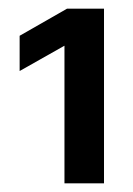

<svg xmlns="http://www.w3.org/2000/svg" viewBox="-20 -844 303 439"><path d="M217.8 -824.2V-424.8H127.4V-739.3H127L24.9 -681.6V-762.2L133.3 -824.2Z"/></svg>

Font: Inter Display Medium
Style: Regular
Weight: 500
Designer: Rasmus Andersson
Foundry: rsms
Version: Version 4.001;git-9221beed3